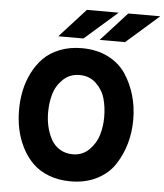

<svg xmlns="http://www.w3.org/2000/svg" viewBox="-61 -974 890 1040"><g transform="rotate(5 384.0 -454.5)"><path d="M364 -765H227L369 -921H542ZM590 -765H452L594 -921H768ZM361 12Q295 12 241.5 -9Q188 -30 153 -65.5Q118 -101 94.5 -148Q71 -195 60.5 -245.5Q50 -296 50 -350Q50 -404 60.5 -454.5Q71 -505 94.5 -552Q118 -599 153 -634.5Q188 -670 241.5 -691Q295 -712 361 -712Q442 -712 504 -680.5Q566 -649 601 -595.5Q636 -542 653.5 -480Q671 -418 671 -350Q671 -282 653.5 -220Q636 -158 601 -104.5Q566 -51 504 -19.5Q442 12 361 12ZM361 -135Q413 -135 449 -170.5Q485 -206 499 -252.5Q513 -299 513 -350Q513 -404 500 -450.5Q487 -497 451 -531.5Q415 -566 361 -566Q307 -566 270.5 -530.5Q234 -495 221 -448.5Q208 -402 208 -350Q208 -311 216 -275Q224 -239 241 -206.5Q258 -174 289 -154.5Q320 -135 361 -135Z"/></g></svg>

Font: Overpass Heavy
Style: Regular
Weight: 900
Designer: Delve Withrington, Thomas Jockin
Foundry: Delve Fonts
Version: Version 3.000;DELV;Overpass